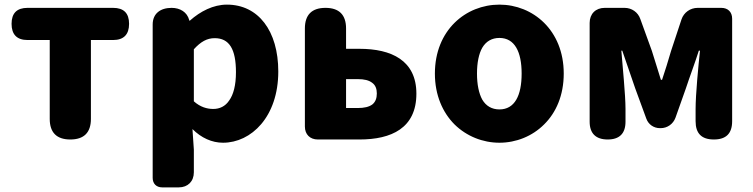

<svg xmlns="http://www.w3.org/2000/svg" viewBox="-20 -603 3256 830"><path d="M195 -215V-89C195 -30 225 0 284 0C343 0 373 -30 373 -89V-430H469C515 -430 538 -454 538 -500C538 -546 515 -569 469 -569H284H99C53 -569 30 -546 30 -500C30 -454 53 -430 99 -430H195Z M640 -181V166C640 191 656 207 681 207H729H753C792 207 818 181 818 142V44L812 -45C850 -7 896 14 944 14C1066 14 1183 -98 1183 -294C1183 -469 1097 -583 961 -583C902 -583 846 -554 801 -514H798V-516C789 -551 758 -569 722 -569C674 -569 640 -545 640 -497ZM971 -169C954 -143 929 -132 902 -132C875 -132 846 -140 818 -165V-277V-390C848 -423 875 -438 908 -438C971 -438 1000 -391 1000 -291C1000 -234 989 -194 971 -169Z M1298 -284V-56C1298 -22 1320 0 1354 0H1416H1534C1672 0 1780 -49 1780 -198C1780 -342 1672 -392 1534 -392H1476V-480C1476 -539 1446 -569 1387 -569C1328 -569 1298 -539 1298 -480ZM1589 -151C1575 -141 1555 -136 1526 -136H1476V-261H1526C1555 -261 1575 -256 1589 -245C1603 -235 1609 -219 1609 -199C1609 -178 1603 -162 1589 -151Z M2332 -65C2384 -116 2417 -191 2417 -285C2417 -473 2283 -583 2139 -583C1994 -583 1860 -473 1860 -285C1860 -191 1894 -116 1945 -65C1997 -14 2067 14 2139 14C2211 14 2281 -14 2332 -65ZM2065 -397C2081 -424 2106 -439 2139 -439C2205 -439 2235 -379 2235 -285C2235 -190 2205 -130 2139 -130C2106 -130 2081 -145 2065 -172C2050 -199 2042 -238 2042 -285C2042 -332 2050 -371 2065 -397Z M2529 -284V-77C2529 -26 2556 0 2607 0C2658 0 2684 -26 2684 -77V-132C2684 -194 2671 -319 2666 -384H2670C2686 -335 2710 -270 2726 -221L2774 -90C2783 -65 2806 -49 2833 -49H2836C2865 -49 2890 -67 2900 -94L2945 -221C2961 -270 2985 -333 3001 -384H3006C2999 -319 2987 -194 2987 -132V-79C2987 -26 3013 0 3066 0C3119 0 3145 -26 3145 -79V-522C3145 -551 3127 -569 3098 -569H3044H2996C2964 -569 2936 -549 2926 -519L2881 -383C2868 -337 2855 -298 2842 -258H2837C2825 -298 2812 -337 2798 -383L2748 -521C2738 -550 2711 -569 2680 -569H2594C2555 -569 2529 -543 2529 -504Z"/></svg>

Font: GenSenRounded2 TW H
Style: Regular
Weight: 900
Version: Version 2.100;PS 2.1;hotconv 16.6.51;makeotf.lib2.5.65220 DE